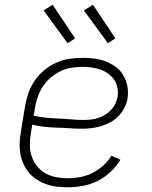

<svg xmlns="http://www.w3.org/2000/svg" viewBox="-20 -782 640 810"><path d="M268 8Q244 8 221 5.5Q198 3 176.5 -4.5Q155 -12 136 -24Q117 -36 103 -52.5Q89 -69 79.5 -89.5Q70 -110 66 -132.5Q62 -155 63 -178.5Q64 -202 68 -226L86 -336Q91 -364 100.5 -391Q110 -418 127 -442.5Q144 -467 167.5 -486.5Q191 -506 218.5 -518Q246 -530 274 -534Q302 -538 330 -538Q355 -538 380.5 -534.5Q406 -531 428.5 -522Q451 -513 470 -498.5Q489 -484 501 -463Q513 -442 517.5 -417.5Q522 -393 518 -367Q515 -347 505 -327.5Q495 -308 480 -292.5Q465 -277 446 -266.5Q427 -256 407 -250Q387 -244 366.5 -241.5Q346 -239 326 -239Q299 -239 272.5 -241Q246 -243 220 -243.5Q194 -244 167.5 -247Q141 -250 116 -256L110 -219Q106 -194 106 -169Q106 -144 114 -121.5Q122 -99 137 -80.5Q152 -62 172.5 -50.5Q193 -39 217.5 -34.5Q242 -30 268 -30Q293 -30 319 -35Q345 -40 369.5 -52Q394 -64 415 -83Q436 -102 450 -125L488 -108Q471 -80 446 -56.5Q421 -33 391.5 -18.5Q362 -4 330.5 2Q299 8 268 8ZM332 -276Q347 -276 362.5 -277.5Q378 -279 393 -284Q408 -289 422 -297Q436 -305 447.5 -317Q459 -329 466 -343.5Q473 -358 476 -373Q479 -392 475.5 -411Q472 -430 462 -445Q452 -460 437 -471Q422 -482 405 -488Q388 -494 368.5 -497Q349 -500 330 -500Q307 -500 283 -496.5Q259 -493 237 -482.5Q215 -472 195.5 -456Q176 -440 162 -419Q148 -398 140 -375.5Q132 -353 128 -329L122 -294Q148 -288 174 -285.5Q200 -283 226.5 -282Q253 -281 279 -278.5Q305 -276 332 -276ZM435 -600 334 -738 372 -762 467 -620ZM265 -600 164 -738 202 -762 297 -620Z"/></svg>

Font: Iosevka Curly XLtEx
Style: Italic
Weight: 200
Width: 7
Italic angle: -9°
Monospace: yes
Designer: Belleve Invis
Foundry: Belleve Invis
Version: Version 11.1.0; ttfautohint (v1.8.3)